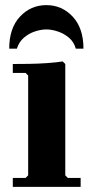

<svg xmlns="http://www.w3.org/2000/svg" viewBox="-20 -730 365 750"><path d="M245 -35H295V0H30V-35H80L90 -45V-435L80 -445H30V-480Q56 -480 92 -480.5Q128 -481 163.5 -483.5Q199 -486 225 -490L235 -480V-45ZM276 -540Q269 -566 249.5 -582.5Q230 -599 206 -607Q182 -615 161 -615Q140 -615 116 -607Q92 -599 73 -582.5Q54 -566 46 -540H16Q16 -620 58 -665Q100 -710 161 -710Q222 -710 264 -665Q306 -620 306 -540Z"/></svg>

Font: Brygada 1918
Style: Bold
Weight: 700
Designer: Mateusz Machalski | Borys Kosmynka | Przemek Hoffer
Foundry: NIEPODLEGLA 2018
Version: Version 3.006